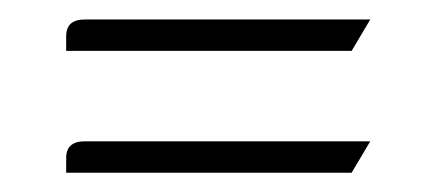

<svg xmlns="http://www.w3.org/2000/svg" viewBox="-20 -270 448 197"><path d="M47.9 -92.8V-107.9Q47.9 -125 66.9 -125H359.9L340.8 -92.8ZM47.9 -217.8V-232.9Q47.9 -250 66.9 -250H359.9L340.8 -217.8Z"/></svg>

Font: Hhenum
Style: Regular
Weight: 400
Designer: T. Christopher White
Version: Version 1.0